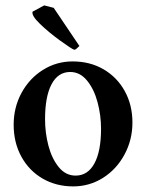

<svg xmlns="http://www.w3.org/2000/svg" viewBox="-20 -666 528 693"><path d="M29.3 -215.8Q29.3 -278.3 57.6 -330.6Q85.9 -382.8 134.8 -413.6Q183.6 -444.3 242.2 -444.3Q304.7 -444.3 353.5 -416Q402.3 -387.7 430.2 -337.4Q458 -287.1 458 -223.6Q458 -161.1 429.2 -107.9Q400.4 -54.7 351.6 -23.9Q302.7 6.8 244.1 6.8Q182.6 6.8 133.8 -21.5Q85 -49.8 57.1 -100.6Q29.3 -151.4 29.3 -215.8ZM344.7 -201.2Q344.7 -250 332 -297.4Q319.3 -344.7 293.9 -375.5Q268.6 -406.2 233.4 -406.2Q189.5 -406.2 166 -361.8Q142.6 -317.4 142.6 -235.4Q142.6 -186.5 154.8 -140.1Q167 -93.8 191.9 -63Q216.8 -32.2 252.9 -32.2Q296.9 -32.2 320.8 -76.2Q344.7 -120.1 344.7 -201.2ZM97.7 -624 139.6 -646.5 173.8 -637.7 266.6 -500 253.9 -488.3 248 -486.3Q237.3 -490.2 196.3 -520Q155.3 -549.8 124 -580.1Q92.8 -610.4 97.7 -624Z"/></svg>

Font: Comprehension Dark
Style: Regular
Weight: 700
Designer: Alfredo Marco Pradil
Foundry: Alfredo Marco Pradil
Version: 1.0